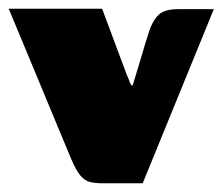

<svg xmlns="http://www.w3.org/2000/svg" viewBox="-40 -420 510 440"><path d="M195 0Q178 0 166 -3Q154 -6 144 -18Q134 -30 123 -56L-20 -400H194L250 -250Q255 -239 257.5 -231.5Q260 -224 264 -224Q274 -256 283 -287Q292 -318 302 -349Q310 -373 323.5 -386Q337 -399 368 -399H450L287 0Z"/></svg>

Font: Genos Thin Black
Style: Regular
Weight: 900
Version: Version 1.010